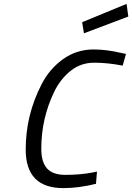

<svg xmlns="http://www.w3.org/2000/svg" viewBox="-20 -956 679 986"><path d="M305 10Q112 10 112 -188Q112 -366 194 -524Q234 -602 303.5 -652Q373 -702 461 -702Q527 -702 603 -684L627 -679L610 -619Q533 -634 464 -634Q395 -634 343 -592.5Q291 -551 259 -486Q192 -348 192 -192Q192 -124 221.5 -91Q251 -58 315 -58Q391 -58 455 -70L478 -75L473 -12Q384 10 305 10ZM411 -785 402 -842 630 -936 639 -871Z"/></svg>

Font: TitilliumWebItalic
Style: Italic
Weight: 400
Italic angle: -13°
Version: Version 1.001;PS 57.000;hotconv 1.0.70;makeotf.lib2.5.55311